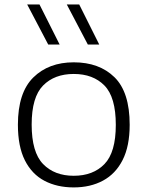

<svg xmlns="http://www.w3.org/2000/svg" viewBox="-20 -828 660 858"><path d="M309.5 9.5Q235 9.5 178.8 -20Q122.5 -49.5 91.2 -111.5Q60 -173.5 60 -270.5Q60 -414 128.8 -481.8Q197.5 -549.5 309.5 -549.5Q423.5 -549.5 491.5 -483Q559.5 -416.5 559.5 -270.5Q559.5 -175 528 -113Q496.5 -51 440.2 -20.8Q384 9.5 309.5 9.5ZM309.5 -42.5Q396 -42.5 446.8 -94.8Q497.5 -147 497.5 -270Q497.5 -394 446.8 -445.8Q396 -497.5 309.5 -497.5Q223.5 -497.5 172.5 -445.8Q121.5 -394 121.5 -271.5Q121.5 -147.5 172.5 -95Q223.5 -42.5 309.5 -42.5ZM372.5 -629 278.5 -808H334L423.5 -629ZM195.5 -629 101.5 -808H156.5L246.5 -629Z"/></svg>

Font: Encode Sans Expanded Light
Style: Regular
Weight: 300
Width: 7
Designer: Multiple Designers
Foundry: Impallari Type
Version: Version 3.000; ttfautohint (v1.8.3) -l 8 -r 50 -G 200 -x 14 